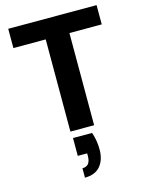

<svg xmlns="http://www.w3.org/2000/svg" viewBox="-143 -786 892 1165"><g transform="rotate(-15 303.5 -203.5)"><path d="M229 0V-579H26V-700H581V-579H378V0ZM242 293V234Q268 234 280.5 218Q293 202 293 170V154H234V42H354Q364 71 368 98Q372 125 372 150Q372 215 339.5 254Q307 293 242 293Z"/></g></svg>

Font: DM Sans 20pt Black
Style: Regular
Weight: 900
Version: Version 4.004;gftools[0.9.30]